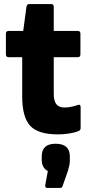

<svg xmlns="http://www.w3.org/2000/svg" viewBox="-20 -649 434 943"><path d="M264 11Q167 11 128 -31.5Q89 -74 89 -176V-368H23Q9 -368 9 -382V-484Q9 -497 23 -497H94L110 -616Q112 -629 124 -629H231Q244 -629 244 -616V-497H362Q375 -497 375 -484V-382Q375 -368 362 -368H244V-187Q244 -154 256.5 -137.5Q269 -121 297 -121Q326 -121 361 -133Q376 -139 376 -122V-20Q376 -9 365 -5Q345 3 318 7Q291 11 264 11ZM212 274Q201 274 202 261L215 191Q202 185 193.5 171Q185 157 185 136V119Q185 57 253 57Q323 57 323 119V138Q323 152 320.5 164Q318 176 313 192L288 263Q286 274 275 274Z"/></svg>

Font: Sofia Sans Semi Condensed Black
Style: Regular
Weight: 900
Designer: Botio Nikoltchev, Ani Petrova
Foundry: lettersoup
Version: Version 4.100; ttfautohint (v1.8.4.7-5d5b)